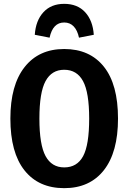

<svg xmlns="http://www.w3.org/2000/svg" viewBox="-20 -963 669 999"><path d="M594 -346Q594 -171 520.5 -77.5Q447 16 314 16Q181 16 107.5 -76.5Q34 -169 34 -346Q34 -520 108 -614Q182 -708 314 -708Q447 -708 520.5 -616Q594 -524 594 -346ZM185 -346Q185 -210 217 -151Q249 -92 314 -92Q381 -92 412.5 -150.5Q444 -209 444 -346Q444 -482 412 -541Q380 -600 314 -600Q249 -600 217 -541Q185 -482 185 -346ZM468 -782 391 -767Q383 -805 363.5 -825.5Q344 -846 314 -846Q255 -846 238 -767L161 -782Q166 -856 206 -899.5Q246 -943 314 -943Q383 -943 423 -899.5Q463 -856 468 -782Z"/></svg>

Font: Fira Sans Condensed SemiBold
Style: Regular
Weight: 600
Width: 3
Designer: bBox Type GmbH & Carrois Corporate GbR & Edenspiekermann AG
Foundry: bBox Type GmbH & Carrois Corporate GbR & Edenspiekermann AG
Version: Version 4.301